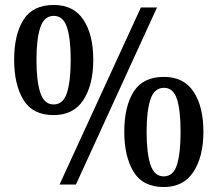

<svg xmlns="http://www.w3.org/2000/svg" viewBox="-20 -744 876 774"><path d="M196 -280Q112 -280 74.5 -341.5Q37 -403 37 -503Q37 -604 74.5 -664Q112 -724 197 -724Q277 -724 316.5 -664Q356 -604 356 -503Q356 -403 316.5 -341.5Q277 -280 196 -280ZM220 0 548 -714H613L286 0ZM196 -323Q235 -323 250 -370Q265 -417 265 -503Q265 -588 250 -634Q235 -680 197 -680Q158 -680 142.5 -633.5Q127 -587 127 -503Q127 -417 142.5 -370Q158 -323 196 -323ZM640 10Q556 10 518.5 -51.5Q481 -113 481 -213Q481 -314 518.5 -374Q556 -434 641 -434Q721 -434 760.5 -374Q800 -314 800 -213Q800 -113 760 -51.5Q720 10 640 10ZM640 -33Q679 -33 693.5 -80Q708 -127 708 -213Q708 -298 693.5 -344Q679 -390 641 -390Q602 -390 586.5 -343.5Q571 -297 571 -213Q571 -127 586.5 -80Q602 -33 640 -33Z"/></svg>

Font: Noto Serif Bengali SemiCondensed SemiBold
Style: Regular
Weight: 600
Width: 4
Designer: Juan Bruce, Universal Thirst, Indian Type Foundry and the Monotype Design Team.
Foundry: Monotype Imaging Inc.
Version: Version 2.003; ttfautohint (v1.8.4.7-5d5b)